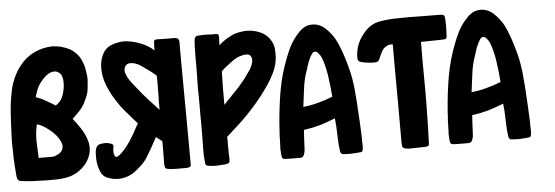

<svg xmlns="http://www.w3.org/2000/svg" viewBox="-49 -879 3063 1059"><g transform="rotate(-5 1482.5 -350.0)"><path d="M416 -205.1Q424.8 -180.7 424.8 -156.2Q424.8 -131.8 415 -107.4Q402.3 -76.2 379.9 -54.7Q358.4 -32.2 329.1 -17.6Q309.6 -7.8 288.1 -3.9Q266.6 0 245.1 2Q230.5 2.9 210.9 2.9Q203.1 2.9 195.3 2.9Q182.6 2.9 168.9 2.9Q127.9 2 87.9 0Q47.9 -2.9 30.3 -5.9Q22.5 -6.8 17.6 -11.7Q12.7 -15.6 10.7 -23.4Q10.7 -25.4 9.8 -28.3Q8.8 -31.2 8.8 -34.2Q6.8 -58.6 4.9 -83Q2.9 -107.4 2 -131.8Q1 -162.1 1 -192.4Q0 -205.1 0 -216.8Q0 -235.4 1 -252.9Q2 -287.1 3.9 -320.3Q5.9 -354.5 7.8 -388.7Q11.7 -443.4 22.5 -498Q32.2 -552.7 59.6 -601.6Q94.7 -664.1 147.5 -696.3Q201.2 -727.5 262.7 -730.5Q265.6 -730.5 268.6 -730.5Q288.1 -730.5 313.5 -724.6Q341.8 -716.8 361.3 -707Q379.9 -697.3 398.4 -677.7Q416 -659.2 424.8 -637.7Q431.6 -622.1 436.5 -605.5Q440.4 -588.9 442.4 -572.3Q446.3 -546.9 446.3 -530.3Q446.3 -524.4 445.3 -520.5Q444.3 -501 441.4 -477.5Q438.5 -455.1 425.8 -426.8Q414.1 -399.4 399.4 -378.9Q384.8 -360.4 366.2 -342.8Q346.7 -324.2 344.7 -322.3Q344.7 -322.3 344.7 -322.3Q365.2 -296.9 385.7 -266.6Q406.2 -235.4 416 -205.1ZM293.9 -441.4Q307.6 -469.7 311.5 -503.9Q315.4 -538.1 307.6 -561.5Q302.7 -577.1 287.1 -585.9Q272.5 -594.7 252.9 -589.8Q243.2 -587.9 232.4 -581.1Q220.7 -574.2 212.9 -566.4Q179.7 -534.2 167 -502.9Q155.3 -470.7 152.3 -459Q181.6 -450.2 207 -434.6Q232.4 -419.9 258.8 -404.3Q270.5 -411.1 279.3 -420.9Q288.1 -429.7 293.9 -441.4ZM215.8 -124Q221.7 -124 228.5 -126Q234.4 -127.9 240.2 -130.9Q263.7 -139.6 272.5 -159.2Q281.2 -177.7 271.5 -200.2Q254.9 -239.3 213.9 -271.5Q173.8 -303.7 145.5 -309.6Q134.8 -260.7 135.7 -217.8Q137.7 -173.8 139.6 -124Q139.6 -124 139.6 -124Q160.2 -124 178.7 -124Q197.3 -124 215.8 -124Z M761.7 -124Q747.1 -98.6 731.4 -73.2Q715.8 -48.8 693.4 -29.3Q680.7 -16.6 666 -5.9Q652.3 5.9 635.7 13.7Q604.5 28.3 572.3 29.3Q570.3 29.3 567.4 29.3Q538.1 29.3 508.8 17.6Q492.2 11.7 482.4 -1Q471.7 -13.7 466.8 -30.3Q460.9 -45.9 458 -62.5Q455.1 -79.1 455.1 -95.7Q455.1 -99.6 455.1 -102.5Q455.1 -108.4 455.1 -114.3Q455.1 -124 456.1 -132.8Q457 -139.6 459 -145.5Q460.9 -151.4 463.9 -157.2Q465.8 -161.1 469.7 -164.1Q473.6 -167 477.5 -168.9Q494.1 -173.8 510.7 -173.8Q526.4 -173.8 543 -168Q551.8 -165 554.7 -160.2Q557.6 -155.3 555.7 -146.5Q552.7 -134.8 552.7 -124Q552.7 -113.3 556.6 -102.5Q559.6 -94.7 564.5 -92.8Q568.4 -90.8 575.2 -94.7Q581.1 -98.6 586.9 -102.5Q591.8 -107.4 596.7 -111.3Q616.2 -129.9 630.9 -150.4Q646.5 -170.9 659.2 -192.4Q669.9 -209 684.6 -237.3Q700.2 -264.6 701.2 -266.6Q694.3 -274.4 675.8 -294.9Q657.2 -315.4 638.7 -337.9Q627 -352.5 616.2 -365.2Q606.4 -378.9 601.6 -386.7Q584 -413.1 570.3 -436.5Q557.6 -460 544.9 -491.2Q533.2 -521.5 528.3 -555.7Q524.4 -588.9 529.3 -620.1Q534.2 -646.5 547.9 -670.9Q562.5 -695.3 586.9 -707Q608.4 -716.8 632.8 -720.7Q647.5 -723.6 661.1 -723.6Q670.9 -723.6 680.7 -722.7Q720.7 -717.8 758.8 -702.1Q797.9 -686.5 828.1 -659.2Q828.1 -665 828.1 -680.7Q828.1 -697.3 829.1 -704.1Q829.1 -711.9 833 -715.8Q835.9 -718.8 844.7 -718.8Q863.3 -718.8 901.4 -717.8Q938.5 -717.8 940.4 -717.8Q952.1 -716.8 958 -714.8Q964.8 -711.9 967.8 -702.1Q969.7 -684.6 968.8 -669.9Q967.8 -655.3 968.8 -638.7Q968.8 -633.8 968.8 -615.2Q968.8 -596.7 968.8 -567.4Q969.7 -512.7 969.7 -432.6Q970.7 -353.5 970.7 -272.5Q971.7 -171.9 971.7 -93.8Q971.7 -48.8 971.7 -28.3Q971.7 -13.7 971.7 -12.7Q971.7 -6.8 968.8 -3.9Q965.8 -1 960 0Q952.1 2 944.3 2Q936.5 2 928.7 2Q912.1 2 887.7 2Q863.3 1 853.5 0Q835.9 -2 831.1 -7.8Q826.2 -14.6 826.2 -33.2Q827.1 -62.5 827.1 -94.7Q827.1 -127 827.1 -156.2Q822.3 -160.2 811.5 -168.9Q800.8 -177.7 793.9 -182.6Q793.9 -182.6 793.9 -182.6Q785.2 -167 777.3 -152.3Q769.5 -137.7 761.7 -124ZM828.1 -518.6Q821.3 -526.4 793 -547.9Q765.6 -568.4 745.1 -582Q732.4 -590.8 716.8 -595.7Q701.2 -601.6 685.5 -600.6Q670.9 -599.6 662.1 -589.8Q654.3 -579.1 653.3 -564.5Q653.3 -559.6 654.3 -553.7Q655.3 -548.8 657.2 -544.9Q663.1 -528.3 671.9 -513.7Q680.7 -500 691.4 -486.3Q715.8 -455.1 741.2 -424.8Q766.6 -394.5 793.9 -366.2Q802.7 -357.4 814.5 -343.8Q827.1 -330.1 827.1 -331.1Q827.1 -331.1 827.1 -331.1Q826.2 -375 828.1 -424.8Q829.1 -475.6 828.1 -518.6Z M1209 -674.8Q1231.4 -691.4 1255.9 -703.1Q1281.2 -715.8 1310.5 -719.7Q1327.1 -722.7 1343.8 -722.7Q1357.4 -721.7 1371.1 -720.7Q1399.4 -715.8 1425.8 -703.1Q1453.1 -688.5 1469.7 -664.1Q1487.3 -638.7 1490.2 -608.4Q1491.2 -595.7 1491.2 -583Q1491.2 -560.5 1487.3 -539.1Q1481.4 -505.9 1464.8 -473.6Q1444.3 -432.6 1415 -392.6Q1386.7 -352.5 1356.4 -317.4Q1298.8 -251 1247.1 -205.1Q1196.3 -159.2 1185.5 -149.4Q1186.5 -126 1185.5 -100.6Q1185.5 -75.2 1186.5 -51.8Q1186.5 -45.9 1186.5 -41Q1187.5 -36.1 1187.5 -31.2Q1187.5 -12.7 1183.6 -6.8Q1178.7 -1 1161.1 1Q1135.7 2.9 1113.3 3.9Q1110.4 3.9 1107.4 3.9Q1086.9 3.9 1064.5 0Q1058.6 -2 1055.7 -4.9Q1051.8 -7.8 1051.8 -14.6Q1050.8 -25.4 1049.8 -36.1Q1048.8 -46.9 1047.9 -57.6Q1047.9 -77.1 1047.9 -96.7Q1047.9 -131.8 1048.8 -168Q1049.8 -225.6 1048.8 -278.3Q1048.8 -280.3 1048.8 -310.5Q1048.8 -340.8 1048.8 -378.9Q1047.9 -404.3 1047.9 -428.7Q1048.8 -453.1 1048.8 -471.7Q1049.8 -505.9 1049.8 -541Q1049.8 -576.2 1049.8 -610.4Q1050.8 -630.9 1050.8 -664.1Q1051.8 -696.3 1055.7 -708Q1058.6 -714.8 1064.5 -717.8Q1071.3 -719.7 1078.1 -719.7Q1100.6 -721.7 1126 -720.7Q1150.4 -718.8 1172.9 -719.7Q1181.6 -719.7 1184.6 -716.8Q1187.5 -713.9 1188.5 -705.1Q1188.5 -697.3 1188.5 -691.4Q1187.5 -686.5 1187.5 -678.7Q1187.5 -673.8 1187.5 -668.9Q1187.5 -664.1 1187.5 -656.2Q1187.5 -656.2 1187.5 -656.2Q1194.3 -662.1 1199.2 -667Q1204.1 -670.9 1209 -674.8ZM1193.4 -335Q1214.8 -357.4 1236.3 -379.9Q1258.8 -402.3 1279.3 -425.8Q1293.9 -442.4 1307.6 -460Q1321.3 -478.5 1334 -497.1Q1340.8 -505.9 1346.7 -516.6Q1351.6 -526.4 1355.5 -537.1Q1363.3 -557.6 1357.4 -575.2Q1350.6 -592.8 1329.1 -592.8Q1315.4 -592.8 1296.9 -586.9Q1278.3 -582 1260.7 -570.3Q1242.2 -557.6 1214.8 -536.1Q1187.5 -514.6 1187.5 -509.8Q1187.5 -488.3 1186.5 -462.9Q1185.5 -436.5 1185.5 -415Q1185.5 -394.5 1185.5 -372.1Q1185.5 -350.6 1185.5 -327.1Q1185.5 -327.1 1185.5 -327.1Q1188.5 -330.1 1190.4 -331.1Q1192.4 -333 1193.4 -335Z M1610.4 -150.4Q1609.4 -142.6 1607.4 -100.6Q1605.5 -58.6 1604.5 -39.1Q1604.5 -36.1 1603.5 -33.2Q1603.5 -30.3 1602.5 -27.3Q1599.6 -14.6 1594.7 -7.8Q1590.8 0 1577.1 1Q1559.6 1 1536.1 1Q1512.7 0 1495.1 0Q1483.4 -1 1479.5 -4.9Q1475.6 -8.8 1474.6 -20.5Q1472.7 -33.2 1472.7 -45.9Q1471.7 -51.8 1471.7 -57.6Q1471.7 -64.5 1472.7 -71.3Q1473.6 -87.9 1473.6 -104.5Q1473.6 -122.1 1474.6 -138.7Q1476.6 -152.3 1476.6 -167Q1477.5 -180.7 1478.5 -195.3Q1485.4 -287.1 1501 -377Q1516.6 -466.8 1550.8 -553.7Q1562.5 -585 1577.1 -614.3Q1591.8 -643.6 1613.3 -669.9Q1620.1 -678.7 1628.9 -687.5Q1636.7 -697.3 1646.5 -704.1Q1671.9 -725.6 1705.1 -725.6Q1709 -725.6 1712.9 -725.6Q1751 -722.7 1778.3 -696.3Q1807.6 -668.9 1827.1 -635.7Q1845.7 -601.6 1858.4 -564.5Q1874 -520.5 1885.7 -475.6Q1898.4 -430.7 1904.3 -384.8Q1907.2 -368.2 1909.2 -341.8Q1912.1 -315.4 1914.1 -285.2Q1918 -229.5 1920.9 -171.9Q1923.8 -113.3 1924.8 -86.9Q1924.8 -73.2 1924.8 -60.5Q1925.8 -47.9 1925.8 -33.2Q1925.8 -28.3 1924.8 -23.4Q1924.8 -18.6 1923.8 -13.7Q1923.8 -7.8 1919.9 -4.9Q1917 -1 1912.1 -1Q1883.8 2 1859.4 2.9Q1857.4 2.9 1855.5 2.9Q1833 2.9 1810.5 1Q1808.6 0 1805.7 -2Q1802.7 -4.9 1801.8 -6.8Q1799.8 -9.8 1798.8 -13.7Q1797.9 -17.6 1797.9 -20.5Q1793 -51.8 1792 -104.5Q1791 -157.2 1786.1 -199.2Q1786.1 -199.2 1786.1 -199.2Q1736.3 -179.7 1700.2 -168.9Q1663.1 -158.2 1610.4 -150.4ZM1782.2 -319.3Q1778.3 -372.1 1771.5 -419.9Q1765.6 -468.8 1752 -514.6Q1748 -527.3 1743.2 -540Q1737.3 -551.8 1728.5 -562.5Q1718.8 -575.2 1708 -575.2Q1697.3 -575.2 1689.5 -561.5Q1682.6 -551.8 1677.7 -541Q1672.9 -530.3 1668 -518.6Q1664.1 -506.8 1660.2 -495.1Q1657.2 -482.4 1652.3 -470.7Q1636.7 -425.8 1630.9 -376Q1625 -326.2 1618.2 -277.3Q1619.1 -277.3 1619.1 -277.3Q1664.1 -282.2 1702.1 -293Q1740.2 -302.7 1782.2 -319.3Z M2295.9 -562.5Q2294.9 -477.5 2295.9 -393.6Q2296.9 -308.6 2295.9 -224.6Q2294.9 -168.9 2293.9 -123Q2293 -77.1 2291 -22.5Q2291 -7.8 2287.1 -3.9Q2283.2 0 2269.5 1Q2254.9 2 2225.6 2Q2195.3 2.9 2180.7 2.9Q2175.8 2.9 2169.9 2Q2165 1 2159.2 0Q2149.4 -2 2145.5 -6.8Q2141.6 -10.7 2141.6 -22.5Q2140.6 -32.2 2140.6 -34.2Q2140.6 -35.2 2140.6 -45.9Q2140.6 -147.5 2140.6 -248Q2140.6 -349.6 2139.6 -451.2Q2139.6 -460.9 2139.6 -474.6Q2139.6 -488.3 2139.6 -502.9Q2139.6 -529.3 2139.6 -552.7Q2139.6 -575.2 2139.6 -578.1Q2131.8 -578.1 2126 -578.1Q2120.1 -578.1 2114.3 -576.2Q2089.8 -565.4 2079.1 -546.9Q2069.3 -529.3 2059.6 -504.9Q2055.7 -496.1 2049.8 -491.2Q2043.9 -487.3 2034.2 -487.3Q2014.6 -486.3 1995.1 -489.3Q1975.6 -491.2 1957 -496.1Q1946.3 -500 1942.4 -504.9Q1938.5 -509.8 1938.5 -521.5Q1938.5 -589.8 1981.4 -645.5Q2023.4 -702.1 2083 -710.9Q2106.4 -714.8 2129.9 -716.8Q2154.3 -718.8 2177.7 -718.8Q2209 -719.7 2240.2 -719.7Q2266.6 -719.7 2293.9 -718.8Q2351.6 -718.8 2410.2 -717.8Q2431.6 -717.8 2435.5 -711.9Q2439.5 -706.1 2440.4 -689.5Q2441.4 -677.7 2441.4 -660.2Q2441.4 -653.3 2441.4 -644.5Q2440.4 -617.2 2439.5 -598.6Q2439.5 -587.9 2434.6 -584Q2429.7 -580.1 2418 -580.1Q2389.6 -579.1 2367.2 -579.1Q2344.7 -578.1 2315.4 -578.1Q2311.5 -578.1 2306.6 -578.1Q2300.8 -578.1 2295.9 -578.1Q2295.9 -578.1 2295.9 -578.1Q2295.9 -573.2 2295.9 -569.3Q2295.9 -565.4 2295.9 -562.5Z M2542 -150.4Q2541 -142.6 2539.1 -100.6Q2537.1 -58.6 2536.1 -39.1Q2536.1 -36.1 2535.2 -33.2Q2535.2 -30.3 2534.2 -27.3Q2531.2 -14.6 2526.4 -7.8Q2522.5 0 2508.8 1Q2491.2 1 2467.8 1Q2444.3 0 2426.8 0Q2415 -1 2411.1 -4.9Q2407.2 -8.8 2406.2 -20.5Q2404.3 -33.2 2404.3 -45.9Q2403.3 -51.8 2403.3 -57.6Q2403.3 -64.5 2404.3 -71.3Q2405.3 -87.9 2405.3 -104.5Q2405.3 -122.1 2406.2 -138.7Q2408.2 -152.3 2408.2 -167Q2409.2 -180.7 2410.2 -195.3Q2417 -287.1 2432.6 -377Q2448.2 -466.8 2482.4 -553.7Q2494.1 -585 2508.8 -614.3Q2523.4 -643.6 2544.9 -669.9Q2551.8 -678.7 2560.5 -687.5Q2568.4 -697.3 2578.1 -704.1Q2603.5 -725.6 2636.7 -725.6Q2640.6 -725.6 2644.5 -725.6Q2682.6 -722.7 2710 -696.3Q2739.3 -668.9 2758.8 -635.7Q2777.3 -601.6 2790 -564.5Q2805.7 -520.5 2817.4 -475.6Q2830.1 -430.7 2835.9 -384.8Q2838.9 -368.2 2840.8 -341.8Q2843.8 -315.4 2845.7 -285.2Q2849.6 -229.5 2852.5 -171.9Q2855.5 -113.3 2856.4 -86.9Q2856.4 -73.2 2856.4 -60.5Q2857.4 -47.9 2857.4 -33.2Q2857.4 -28.3 2856.4 -23.4Q2856.4 -18.6 2855.5 -13.7Q2855.5 -7.8 2851.6 -4.9Q2848.6 -1 2843.8 -1Q2815.4 2 2791 2.9Q2789.1 2.9 2787.1 2.9Q2764.6 2.9 2742.2 1Q2740.2 0 2737.3 -2Q2734.4 -4.9 2733.4 -6.8Q2731.4 -9.8 2730.5 -13.7Q2729.5 -17.6 2729.5 -20.5Q2724.6 -51.8 2723.6 -104.5Q2722.7 -157.2 2717.8 -199.2Q2717.8 -199.2 2717.8 -199.2Q2668 -179.7 2631.8 -168.9Q2594.7 -158.2 2542 -150.4ZM2713.9 -319.3Q2710 -372.1 2703.1 -419.9Q2697.3 -468.8 2683.6 -514.6Q2679.7 -527.3 2674.8 -540Q2668.9 -551.8 2660.2 -562.5Q2650.4 -575.2 2639.6 -575.2Q2628.9 -575.2 2621.1 -561.5Q2614.3 -551.8 2609.4 -541Q2604.5 -530.3 2599.6 -518.6Q2595.7 -506.8 2591.8 -495.1Q2588.9 -482.4 2584 -470.7Q2568.4 -425.8 2562.5 -376Q2556.6 -326.2 2549.8 -277.3Q2550.8 -277.3 2550.8 -277.3Q2595.7 -282.2 2633.8 -293Q2671.9 -302.7 2713.9 -319.3Z"/></g></svg>

Font: KARPATY Font
Style: Regular
Weight: 400
Designer: Inna Sieryk
Version: Version 1.1